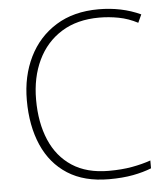

<svg xmlns="http://www.w3.org/2000/svg" viewBox="-52 -771 723 828"><g transform="rotate(-5 309.0 -357.0)"><path d="M405 -688Q309 -688 241.5 -646Q174 -604 138.5 -529.5Q103 -455 103 -359Q103 -259 135 -184Q167 -109 230.5 -67.5Q294 -26 389 -26Q445 -26 489.5 -34Q534 -42 571 -55V-21Q536 -7 491 1.5Q446 10 387 10Q280 10 208 -36Q136 -82 99.5 -165.5Q63 -249 63 -360Q63 -464 103.5 -546.5Q144 -629 220.5 -676.5Q297 -724 405 -724Q505 -724 587 -686L571 -651Q531 -672 489 -680Q447 -688 405 -688Z"/></g></svg>

Font: Noto Sans Devanagari ExtraLight
Style: Regular
Weight: 200
Designer: Jelle Bosma - Monotype Design Team
Foundry: Monotype Imaging Inc.
Version: Version 2.004; ttfautohint (v1.8.4.7-5d5b)